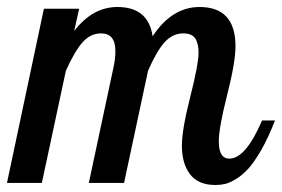

<svg xmlns="http://www.w3.org/2000/svg" viewBox="-42 -525 809 551"><path d="M585.9 -119.1Q585.9 -69.8 616.2 -69.8Q663.1 -69.8 710 -179.2H747.1Q728.5 -130.9 708.3 -95.5Q688 -60.1 670.9 -41.3Q653.8 -22.5 635.3 -11.2Q616.7 0 603.8 2.9Q590.8 5.9 576.2 5.9Q526.9 5.9 503.4 -24.9Q480 -55.7 480 -106.9Q480 -152.8 503.9 -246.8Q527.8 -340.8 527.8 -374Q527.8 -400.9 518.1 -415Q508.3 -429.2 483.9 -429.2Q453.6 -429.2 430.7 -404.1Q407.7 -378.9 382.8 -321.8L314 0H212.9L284.2 -334Q289.1 -356.4 289.1 -378.9Q289.1 -429.2 248 -429.2Q217.8 -429.2 195.1 -403.8Q172.4 -378.4 147 -321.8L78.1 0H-22L84 -500H185.1L170.9 -436Q223.6 -504.9 294.9 -504.9Q383.8 -504.9 396 -420.9Q451.2 -504.9 530.8 -504.9Q633.8 -504.9 633.8 -392.1Q633.8 -346.7 609.9 -252.4Q585.9 -158.2 585.9 -119.1Z"/></svg>

Font: Lobster Two
Style: Italic
Weight: 400
Designer: Pablo Impallari
Foundry: Pablo Impallari. www.impallari.com
Version: Version 1.006